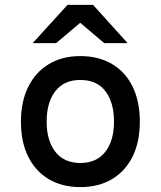

<svg xmlns="http://www.w3.org/2000/svg" viewBox="-20 -752 656 784"><path d="M308 12Q234 12 179.5 -20.2Q125 -52.5 95.2 -112.2Q65.5 -172 65.5 -255Q65.5 -337 95.2 -397.2Q125 -457.5 179.5 -490.2Q234 -523 308 -523Q382.5 -523 437.2 -490.8Q492 -458.5 521.5 -398.2Q551 -338 551 -255.5Q551 -173 521.5 -113Q492 -53 437.2 -20.5Q382.5 12 308 12ZM308 -86.5Q374.5 -86.5 410 -132.2Q445.5 -178 445.5 -255.5Q445.5 -333 410.8 -379.2Q376 -425.5 308 -425.5Q241.5 -425.5 206 -379.8Q170.5 -334 170.5 -255Q170.5 -178 206 -132.2Q241.5 -86.5 308 -86.5ZM113.5 -576 255.5 -732H360L501 -576H405.5L307.5 -659L209.5 -576Z"/></svg>

Font: Overpass Mono SemiBold
Style: Regular
Weight: 600
Monospace: yes
Designer: Delve Withrington, Dave Bailey
Foundry: Delve Fonts LLC
Version: Version 4.000